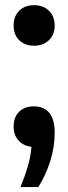

<svg xmlns="http://www.w3.org/2000/svg" viewBox="-20 -574 270 760"><path d="M61 166.5Q79 122.5 90.2 84Q101.5 45.5 104.5 7Q74 4 54 -17.2Q34 -38.5 34 -73Q34 -111 56 -132Q78 -153 113 -153Q196.5 -153 196.5 -48Q196.5 8.5 178.5 65Q160.5 121.5 131.5 166.5ZM115 -393Q79.5 -393 56.8 -414.2Q34 -435.5 34 -473Q34 -510 56.2 -531.8Q78.5 -553.5 115 -553.5Q151.5 -553.5 174 -531.2Q196.5 -509 196.5 -473Q196.5 -436.5 173.5 -414.8Q150.5 -393 115 -393Z"/></svg>

Font: Encode Sans Condensed Condensed SemiBold
Style: Regular
Weight: 600
Width: 3
Designer: Multiple Designers
Foundry: Impallari Type
Version: Version 3.000; ttfautohint (v1.8.3) -l 8 -r 50 -G 200 -x 14 